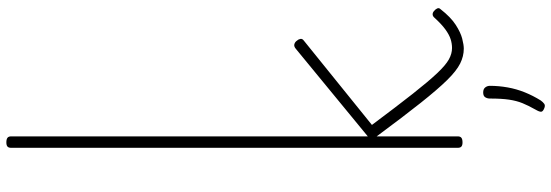

<svg xmlns="http://www.w3.org/2000/svg" viewBox="-585 -875 1734 604"><g transform="rotate(-90 282.0 -573.0)"><path d="M136 15Q127 15 123 11.5Q119 8 119 0V-1405Q119 -1413 123 -1416.5Q127 -1420 136 -1420Q146 -1420 150.5 -1416.5Q155 -1413 155 -1405V-283L430 -509Q438 -516 445 -514Q452 -512 456 -506Q460 -502 461.5 -495.5Q463 -489 456 -484L191 -270Q250 -191 289 -141.5Q328 -92 353.5 -65Q379 -38 397 -28Q415 -18 433 -18Q447 -18 461 -22.5Q475 -27 491.5 -39Q508 -51 528 -73Q533 -79 539 -79Q545 -79 550 -74Q555 -70 557.5 -64.5Q560 -59 555 -54Q530 -22 506 -6.5Q482 9 462.5 14Q443 19 431 19Q407 19 384 7.5Q361 -4 332 -33.5Q303 -63 260.5 -116.5Q218 -170 155 -255V0Q155 8 150.5 11.5Q146 15 136 15ZM243 272Q233 268 232.5 262.5Q232 257 239 245Q252 222 259.5 203.5Q267 185 270.5 161.5Q274 138 274 101Q274 93 278 86.5Q282 80 293 80Q304 80 309 86.5Q314 93 314 101Q314 129 309 157Q304 185 293.5 211Q283 237 268 261Q263 268 257.5 272Q252 276 243 272Z"/></g></svg>

Font: Playwrite BE WAL Thin
Style: Regular
Weight: 250
Version: Version 1.002